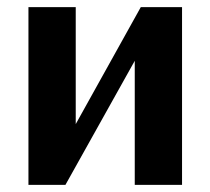

<svg xmlns="http://www.w3.org/2000/svg" viewBox="-20 -520 592 540"><path d="M60 0V-500H193V-171L376 -500H492V0H359V-349L164 0Z"/></svg>

Font: Arsenal SC
Style: Bold
Weight: 700
Designer: Andrij Shevchenko
Foundry: Stairsfor
Version: Version 2.001; ttfautohint (v1.8.4.7-5d5b)